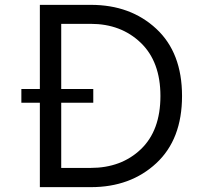

<svg xmlns="http://www.w3.org/2000/svg" viewBox="-20 -770 818 790"><path d="M354 -750Q517.1 -750 623 -651.6Q729 -553.2 729 -375Q729 -196.8 623 -98.4Q517.1 0 354 0H144V-347.2H67.9V-403.8H144V-750ZM353 -79.1Q479 -79.1 559.6 -156Q640.1 -232.9 640.1 -375Q640.1 -516.1 559.1 -594Q478 -671.9 353 -671.9H231.9V-403.8H363.8V-347.2H231.9V-79.1Z"/></svg>

Font: Oakes Grotesk
Style: Regular
Weight: 400
Designer: Samuel Oakes
Foundry: Samuel Oakes
Version: Version 1.0 | wf-rip DC20170320